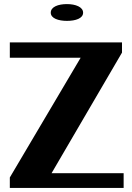

<svg xmlns="http://www.w3.org/2000/svg" viewBox="-20 -918 645 938"><path d="M28 0H584V-72H232L576 -661V-711H28V-636H374L28 -51ZM228 -856C228 -828 266 -816 307 -816C349 -816 386 -828 386 -856C386 -884 349 -898 307 -898C265 -898 228 -885 228 -856Z"/></svg>

Font: Aerodynamic
Style: Bd
Weight: 500
Designer: Google
Version: Version 2.000980; 2014